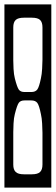

<svg xmlns="http://www.w3.org/2000/svg" viewBox="-40 -727 252 868"><path d="M-20 -707H192V121H-20ZM68 -647Q42 -647 31 -636.8Q20 -626.5 20 -603V-454Q20 -440.5 21.2 -415.5Q22.5 -390.5 27 -373Q37 -333.5 44.8 -322.2Q52.5 -311 71 -311H101Q120 -311 128.5 -322.2Q137 -333.5 145 -373Q149 -390.5 150.5 -416Q152 -441.5 152 -457V-603Q152 -626.5 141.2 -636.8Q130.5 -647 104 -647ZM27 -211Q22.5 -194 21.2 -168.8Q20 -143.5 20 -130V17Q20 40 31 50.5Q42 61 68 61H104Q130.5 61 141.2 50.5Q152 40 152 17V-127Q152 -143 150.5 -168.5Q149 -194 145 -211Q137 -251 128.5 -262Q120 -273 101 -273H71Q52.5 -273 44.8 -262Q37 -251 27 -211Z"/></svg>

Font: Honk Rounded
Style: Regular
Weight: 400
Designer: Noopur Datye & Yesha Goshar
Foundry: Ek Type
Version: Version 1.000